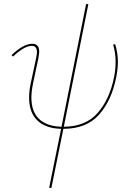

<svg xmlns="http://www.w3.org/2000/svg" viewBox="-20 -621 638 930"><path d="M551 -321Q551 -289 543 -247Q521 -135 460 -66Q399 3 287 3L229 289H218L276 3Q201 1 161 -37.5Q121 -76 121 -148Q121 -183 129 -218L154 -335Q159 -358 159 -368Q159 -399 134 -399Q98 -399 43 -347L36 -354Q94 -409 136 -409Q170 -409 170 -371Q170 -362 165 -334L140 -217Q132 -177 132 -149Q132 -80 169.5 -44.5Q207 -9 278 -7L397 -601H408L289 -7Q396 -8 454 -75Q512 -142 533 -250Q540 -285 540 -320Q540 -365 528 -405L538 -407Q551 -363 551 -321Z"/></svg>

Font: Ysabeau Hairline
Style: Italic
Weight: 100
Italic angle: -12°
Designer: Christian Thalmann (Catharsis Fonts)
Version: Version 0.003